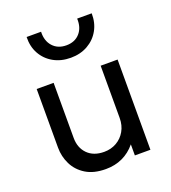

<svg xmlns="http://www.w3.org/2000/svg" viewBox="-140 -861 873 980"><g transform="rotate(-20 297.0 -371.0)"><path d="M267.5 15Q202 15 159.2 -11.5Q116.5 -38 95.5 -80.5Q74.5 -123 74.5 -171.5V-490H166.5V-191Q166.5 -137 199.2 -103.8Q232 -70.5 289.5 -70.5Q326.5 -70.5 356.5 -87.5Q386.5 -104.5 404.2 -135.2Q422 -166 422 -206.5V-490H514V0H429.5V-60Q399 -23 358.2 -4Q317.5 15 267.5 15ZM294 -580Q240.5 -580 200 -603Q159.5 -626 137.5 -665.8Q115.5 -705.5 117 -757H195.5Q193.5 -708 220.5 -677.8Q247.5 -647.5 294 -647.5Q340.5 -647.5 367.2 -677.8Q394 -708 391.5 -757H470.5Q471.5 -706 449.2 -666Q427 -626 386.5 -603Q346 -580 294 -580Z"/></g></svg>

Font: Geologica Thin Roman Light
Style: Regular
Weight: 300
Version: Version 1.010;gftools[0.9.28]